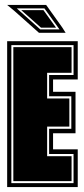

<svg xmlns="http://www.w3.org/2000/svg" viewBox="-20 -758 341 778"><path d="M9 0V-591H295V-436H195V-386H286V-218H195V-153H295V0ZM26 -16H278V-134H179V-236H269V-368H179V-454H278V-575H26ZM34 -24V-567H270V-463H171V-359H261V-245H171V-125H270V-24ZM232 -647 246 -625H138L38 -714L9 -738H167ZM221 -639 160 -724H48L143 -639ZM207 -646H146L66 -717H156Z"/></svg>

Font: Alumni Sans Collegiate One SC
Style: Regular
Weight: 400
Designer: Robert E. Leuschke
Foundry: Robert E. Leuschke
Version: Version 1.100